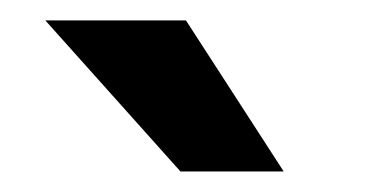

<svg xmlns="http://www.w3.org/2000/svg" viewBox="-20 -770 363 188"><path d="M156.7 -602.1 24.4 -750H162.1L257.8 -602.1Z"/></svg>

Font: Heebo Medium
Style: Regular
Weight: 500
Designer: Oded Ezer
Foundry: Meir Sadan
Version: Version 2.001; ttfautohint (v1.5.14-ce02) -l 8 -r 50 -G 200 